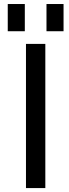

<svg xmlns="http://www.w3.org/2000/svg" viewBox="-20 -956 353 978"><path d="M112.3 2V-732.4H210.9V2ZM19.5 -796.9V-935.5H106.4V-796.9ZM216.8 -796.9V-935.5H303.7V-796.9Z"/></svg>

Font: irohakakuC Regular
Style: Regular
Weight: 400
Designer: [Source Han Sans]
Ryoko NISHIZUKA Ë•øÂ°öÊ∂ºÂ≠ê (kana & ideographs); Paul D. Hunt (Latin, Greek & Cyrillic); Wenlong ZHAN
Version: Version 1.001.20160904